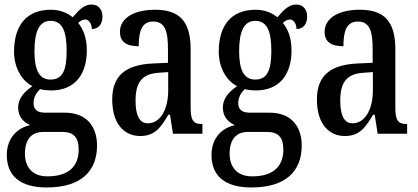

<svg xmlns="http://www.w3.org/2000/svg" viewBox="-20 -590 1846 847"><path d="M186 237C337 237 408 166 408 52C408 -28 366 -93 265 -93H179C148 -93 128 -104 128 -135C128 -164 144 -185 157 -197C168 -193 193 -191 205 -191C313 -191 363 -265 363 -367C363 -427 346 -462 325 -489C334 -497 343 -504 357 -504C371 -504 385 -486 385 -462C418 -462 432 -488 432 -517C432 -546 416 -570 384 -570C344 -570 318 -532 301 -514C276 -533 246 -547 205 -547C96 -547 42 -477 42 -362C42 -293 75 -234 123 -210C88 -186 60 -156 60 -116C60 -72 87 -50 113 -38C58 -26 10 17 10 94C10 185 68 237 186 237ZM203 -239C153 -239 132 -281 132 -364C132 -451 153 -498 203 -498C255 -498 274 -453 274 -365C274 -280 256 -239 203 -239ZM189 188C122 188 90 146 90 88C90 13 131 -8 169 -8H255C302 -8 327 13 327 70C327 136 291 188 189 188Z M598 10C664 10 689 -28 723 -84H730L743 0H873V-43H870C833 -43 821 -59 821 -115V-373C821 -500 768 -547 664 -547C572 -547 509 -511 509 -449C509 -407 536 -386 592 -386C592 -452 605 -495 656 -495C710 -495 721 -448 721 -373V-313L656 -310C535 -305 475 -257 475 -151C475 -41 530 10 598 10ZM632 -46C594 -46 578 -84 578 -145C578 -223 603 -264 680 -269L722 -272V-191C722 -107 687 -46 632 -46Z M1089 237C1240 237 1311 166 1311 52C1311 -28 1269 -93 1168 -93H1082C1051 -93 1031 -104 1031 -135C1031 -164 1047 -185 1060 -197C1071 -193 1096 -191 1108 -191C1216 -191 1266 -265 1266 -367C1266 -427 1249 -462 1228 -489C1237 -497 1246 -504 1260 -504C1274 -504 1288 -486 1288 -462C1321 -462 1335 -488 1335 -517C1335 -546 1319 -570 1287 -570C1247 -570 1221 -532 1204 -514C1179 -533 1149 -547 1108 -547C999 -547 945 -477 945 -362C945 -293 978 -234 1026 -210C991 -186 963 -156 963 -116C963 -72 990 -50 1016 -38C961 -26 913 17 913 94C913 185 971 237 1089 237ZM1106 -239C1056 -239 1035 -281 1035 -364C1035 -451 1056 -498 1106 -498C1158 -498 1177 -453 1177 -365C1177 -280 1159 -239 1106 -239ZM1092 188C1025 188 993 146 993 88C993 13 1034 -8 1072 -8H1158C1205 -8 1230 13 1230 70C1230 136 1194 188 1092 188Z M1501 10C1567 10 1592 -28 1626 -84H1633L1646 0H1776V-43H1773C1736 -43 1724 -59 1724 -115V-373C1724 -500 1671 -547 1567 -547C1475 -547 1412 -511 1412 -449C1412 -407 1439 -386 1495 -386C1495 -452 1508 -495 1559 -495C1613 -495 1624 -448 1624 -373V-313L1559 -310C1438 -305 1378 -257 1378 -151C1378 -41 1433 10 1501 10ZM1535 -46C1497 -46 1481 -84 1481 -145C1481 -223 1506 -264 1583 -269L1625 -272V-191C1625 -107 1590 -46 1535 -46Z"/></svg>

Font: Noto Serif Khmer ExtraCondensed Medium
Style: Regular
Weight: 500
Width: 2
Designer: Danh Hong and the Monotype Design Team
Foundry: Monotype Imaging Inc.
Version: Version 2.004